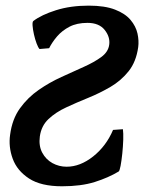

<svg xmlns="http://www.w3.org/2000/svg" viewBox="-20 -650 514 685"><path d="M16.1 -169.4Q23.4 -225.1 51.3 -263.7Q79.1 -302.2 117.9 -329.1Q156.7 -356 199 -375.2Q241.2 -394.5 278.8 -411.4Q316.4 -428.2 341.3 -446.5Q366.2 -464.8 369.6 -490.2Q373.5 -518.1 353.5 -543.2Q333.5 -568.4 292 -568.4Q254.4 -568.4 228 -554.7Q201.7 -541 183.8 -520.3Q166 -499.5 155.3 -478L121.1 -475.1Q116.2 -480 110.6 -494.9Q105 -509.8 101.1 -527.3Q97.2 -544.9 96.2 -558.6Q95.2 -572.3 99.1 -575.2Q127.9 -597.2 179.7 -613.5Q231.4 -629.9 296.4 -629.9Q354 -629.9 390.4 -615.7Q426.8 -601.6 445.8 -578.9Q464.8 -556.2 470.5 -530.5Q476.1 -504.9 473.1 -481.9Q465.8 -429.7 439 -396Q412.1 -362.3 374.3 -340.1Q336.4 -317.9 294.9 -301Q253.4 -284.2 216.1 -266.8Q178.7 -249.5 153.1 -225.3Q127.4 -201.2 122.1 -163.1Q117.7 -129.9 130.6 -105.5Q143.6 -81.1 167 -68.1Q190.4 -55.2 217.8 -55.2Q266.1 -55.2 312.5 -92Q358.9 -128.9 383.3 -186.5L418.5 -189Q420.4 -175.8 419.7 -151.6Q418.9 -127.4 416.3 -102.1Q413.6 -76.7 410.2 -58.3Q406.7 -40 403.3 -38.1Q366.7 -16.1 318.1 -0.7Q269.5 14.6 201.2 14.6Q126 14.6 83.5 -13.2Q41 -41 25.4 -83.5Q9.8 -126 16.1 -169.4Z"/></svg>

Font: Gentium Plus
Style: Bold Italic
Weight: 700
Italic angle: -8°
Designer: Victor Gaultney, Annie Olsen, Iska Routamaa, Becca Hirsbrunner
Foundry: SIL International
Version: Version 6.101